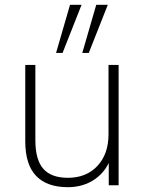

<svg xmlns="http://www.w3.org/2000/svg" viewBox="-20 -770 601 798"><path d="M262 8Q175 8 130 -39Q85 -86 85 -183V-500H127V-187Q127 -106 160 -68.5Q193 -31 262 -31Q339 -31 385 -80.5Q431 -130 431 -212V-500H473V0H432V-122H444Q424 -60 375.5 -26Q327 8 262 8ZM322 -550 380 -750H428L349 -550ZM213 -550 271 -750H319L240 -550Z"/></svg>

Font: Mulish ExtraLight
Style: Regular
Weight: 200
Designer: Vernon Adams
Foundry: Vernon Adams
Version: Version 3.603